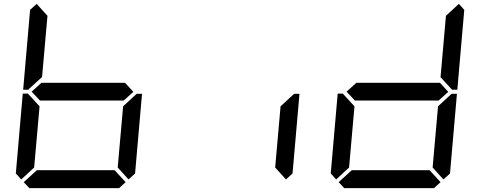

<svg xmlns="http://www.w3.org/2000/svg" viewBox="-20 -975 2488 995"><path d="M90 -45 62 -76 98 -490H125L129 -485L185 -424L157 -107ZM131 -515 127 -510H100L136 -924L170 -955L226 -893L198 -576ZM671 -499 620 -453V-454H188V-453L144 -500L196 -547V-546H628ZM684 -485 689 -489H716L680 -76L646 -45L590 -107L618 -424ZM631 -31 597 0H132L103 -31L171 -93H574Z M1500 -485 1505 -489H1532L1496 -76L1462 -45L1406 -107L1434 -424Z M1722 -45 1694 -76 1730 -490H1757L1761 -485L1817 -424L1789 -107ZM2303 -499 2252 -453V-454H1820V-453L1776 -500L1828 -547V-546H2260ZM2316 -485 2321 -489H2348L2312 -76L2278 -45L2222 -107L2250 -424ZM2358 -955 2386 -924 2350 -510H2323L2319 -514L2263 -575L2291 -893ZM2263 -31 2229 0H1764L1735 -31L1803 -93H2206Z"/></svg>

Font: DSEG7 Classic
Style: Italic
Weight: 400
Italic angle: -5°
Designer: Keshikan(Twitter:@keshinomi_88pro)
Version: Version 0.46